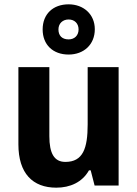

<svg xmlns="http://www.w3.org/2000/svg" viewBox="-20 -857 635 887"><path d="M297 -605C367 -605 418 -651 418 -722C418 -791 366 -837 297 -837C225 -837 177 -792 177 -721C177 -650 225 -605 297 -605ZM297 -675C266 -675 250 -693 250 -721C250 -749 270 -767 297 -767C324 -767 343 -749 343 -721C343 -693 324 -675 297 -675ZM528 -547H385V-282C385 -171 363 -109 282 -109C230 -109 208 -149 208 -228V-547H65V-190C65 -56 131 10 240 10C304 10 360 -15 391 -70H399L417 0H528Z"/></svg>

Font: Noto Sans Devanagari SemiCondensed
Style: Bold
Weight: 700
Width: 4
Designer: Jelle Bosma - Monotype Design Team
Foundry: Monotype Imaging Inc.
Version: Version 2.004